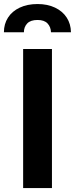

<svg xmlns="http://www.w3.org/2000/svg" viewBox="-58 -956 381 976"><path d="M206.1 0H59.6V-707H206.1ZM132.8 -935.5Q183.6 -935.5 221.9 -917.2Q260.3 -898.9 281.2 -866.5Q302.2 -834 302.7 -792H201.2Q200.2 -819.3 183.6 -836.9Q167 -854.5 132.8 -854.5Q97.2 -854.5 80.3 -836.7Q63.5 -818.8 63.5 -792H-38.1Q-38.1 -834 -17.3 -866.5Q3.4 -898.9 42.2 -917.2Q81.1 -935.5 132.8 -935.5Z"/></svg>

Font: Pretendard Std
Style: Bold
Weight: 700
Designer: Base glyphs from Inter by Rasmus Andersson; Hangeul glyphs from Noto Sans CJK(Source Han Sans) by Jang Soo-young and Kan
Foundry: Kil Hyung-jin
Version: Version 1.309